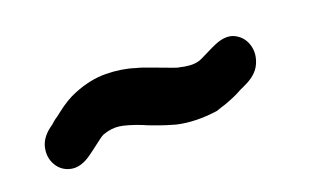

<svg xmlns="http://www.w3.org/2000/svg" viewBox="-37 -496 778 471"><g transform="rotate(-20 352.0 -261.0)"><path d="M473 -177 488 -182Q496 -184 511 -190Q526 -196 534 -200L545 -206Q551 -209 554 -210L558 -212Q592 -227 603 -252Q614 -277 607 -300Q600 -323 579 -334Q558 -345 527 -332Q515 -327 496.5 -317.5Q478 -308 473 -307Q462 -304 449 -305Q436 -306 425 -309Q421 -309 409 -313.5Q397 -318 383.5 -323Q370 -328 362 -331Q336 -341 323 -344Q289 -355 248.5 -355.5Q208 -356 164 -338Q139 -328 111 -306Q107 -303 102 -299Q96 -295 92 -292L83 -284Q53 -264 47 -238.5Q41 -213 53 -192Q65 -171 89.5 -166Q114 -161 143 -182Q145 -183 179 -209Q188 -216 193 -218Q215 -226 235 -223.5Q255 -221 291 -207Q297 -204 313 -198Q329 -192 344.5 -187Q360 -182 368 -180Q415 -169 473 -177Z"/></g></svg>

Font: Balsamiq Sans
Style: Bold Italic
Weight: 700
Italic angle: -12°
Designer: Michael Angeles
Foundry: Balsamiq SRL
Version: Version 1.020; ttfautohint (v1.8.4.7-5d5b);gftools[0.9.26]